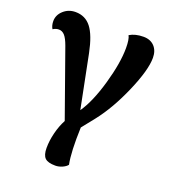

<svg xmlns="http://www.w3.org/2000/svg" viewBox="-137 -628 846 953"><g transform="rotate(20 286.0 -151.5)"><path d="M264.2 224.1Q225.1 224.1 209.5 209Q193.8 193.8 193.8 155.8Q193.8 117.7 204.3 75.7Q214.8 33.7 232.9 0L107.9 -352.1Q95.2 -387.2 82 -402.1Q68.8 -417 50.8 -417Q34.7 -417 20 -407.2Q9.8 -423.8 9.8 -446.8Q9.8 -479.5 36.1 -503.2Q62.5 -526.9 99.1 -526.9Q150.9 -526.9 181.9 -487.1Q212.9 -447.3 231 -357.9L287.1 -77.1Q330.6 -140.1 362.8 -252.9Q395 -365.7 395 -443.8Q395 -490.7 384.8 -508.8Q414.1 -526.9 458 -526.9Q494.6 -526.9 515.9 -504.4Q537.1 -481.9 537.1 -443.8Q537.1 -379.4 486.1 -261.7Q435.1 -144 372.1 -64L318.8 2.9Q314 132.8 327.1 196.8Q318.8 208 300.5 216.1Q282.2 224.1 264.2 224.1Z"/></g></svg>

Font: Arima
Style: Bold
Weight: 700
Designer: Joana Correia and Natanael Gama
Foundry: NDISCOVER
Version: Version 1.100;Glyphs 3.1.2 (3151)